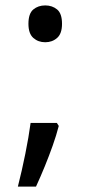

<svg xmlns="http://www.w3.org/2000/svg" viewBox="-20 -570 334 709"><path d="M190 -116 197 -105Q188 -70 174.5 -32Q161 6 145.5 44Q130 82 113 119H46Q61 60 73.5 -2Q86 -64 93 -116ZM147 -414Q121 -414 103 -430Q85 -446 85 -482Q85 -520 103 -535Q121 -550 147 -550Q173 -550 191 -535Q209 -520 209 -482Q209 -446 191 -430Q173 -414 147 -414Z"/></svg>

Font: hexgurmukhi15
Style: Book
Weight: 400
Designer: Jelle Bosma - Monotype Design Team
Foundry: Monotype Imaging Inc.
Version: Version 2.003